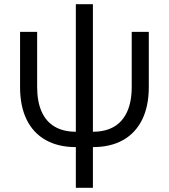

<svg xmlns="http://www.w3.org/2000/svg" viewBox="-20 -692 806 916"><path d="M341.8 9.8Q257.8 9.8 198 -23.9Q138.2 -57.6 106.9 -121.8Q75.7 -186 75.7 -277.3V-540H157.2V-277.8Q157.2 -207.5 178.5 -159.7Q199.7 -111.8 241.2 -87.6Q282.7 -63.5 341.8 -63.5H423.3Q482.9 -63.5 524.2 -87.6Q565.4 -111.8 586.9 -159.7Q608.4 -207.5 608.4 -277.8V-540H689.9V-277.3Q689.9 -186 658.4 -121.8Q627 -57.6 567.4 -23.9Q507.8 9.8 423.3 9.8ZM341.8 204.1V-671.9H423.3V204.1Z"/></svg>

Font: V-Inter
Style: Regular-375
Weight: 375
Designer: Rasmus Andersson
Foundry: rsms
Version: Version 4.000;git-4146feb